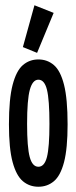

<svg xmlns="http://www.w3.org/2000/svg" viewBox="-20 -702 290 730"><path d="M126 8Q92 8 67 -13Q42 -34 28 -85.5Q14 -137 14 -229Q14 -326 28 -379.5Q42 -433 67 -454.5Q92 -476 126 -476Q160 -476 185 -454.5Q210 -433 223.5 -379.5Q237 -326 237 -229Q237 -137 223.5 -85.5Q210 -34 185 -13Q160 8 126 8ZM126 -68Q149 -68 158.5 -105Q168 -142 168 -231Q168 -323 158.5 -361Q149 -399 126 -399Q104 -399 93.5 -361Q83 -323 83 -231Q83 -142 93 -105Q103 -68 126 -68ZM121 -501 67 -523 111 -682 184 -653Z"/></svg>

Font: Inconsolata UltraCondensed Bold
Style: Regular
Weight: 700
Width: 1
Monospace: yes
Designer: Raph Levien, Cyreal, Brenton Simpson
Foundry: Raph Levien, Cyreal, Google
Version: Version 3.001; ttfautohint (v1.8.2.53-6de2)